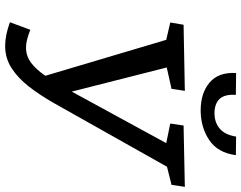

<svg xmlns="http://www.w3.org/2000/svg" viewBox="-118 -826 959 764"><g transform="rotate(90 362.0 -444.5)"><path d="M69 -4 99 -85Q120 -77 137 -72.5Q154 -68 170 -68Q203 -68 230 -88Q257 -108 282 -145L139 -626L70 -642L79 -695L342 -700L334 -647L249 -628L345 -250L550 -626L472 -642L480 -695L724 -700L716 -647L644 -629L389 -176Q358 -122 324.5 -79Q291 -36 251.5 -10.5Q212 15 163 15Q121 15 69 -4ZM420 -763Q351 -763 309 -798.5Q267 -834 271 -904L358 -903Q355 -858 374.5 -838Q394 -818 431 -818Q468 -818 492.5 -839Q517 -860 524 -904L598 -903Q588 -830 537 -796.5Q486 -763 420 -763Z"/></g></svg>

Font: Bitter Medium
Style: Italic
Weight: 500
Italic angle: -9°
Designer: Sol Matas, and Bitter project Authors
Foundry: Sol Matas
Version: Version 2.001